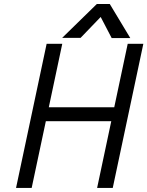

<svg xmlns="http://www.w3.org/2000/svg" viewBox="-20 -927 727 947"><path d="M210 -710.9H287.1L220.7 -397.9H543.5L609.9 -710.9H687L536.1 0H459L528.8 -329.1H206.1L136.2 0H59.1ZM622.6 -739.3H530.8L476.6 -843.3L377.4 -740.2H286.6L457.5 -907.2H521.5Z"/></svg>

Font: Tuffy
Style: Italic
Weight: 400
Italic angle: -12°
Designer: Thatcher Ulrich, Karoly Barta and Michael Everson
Version: Version 001.271